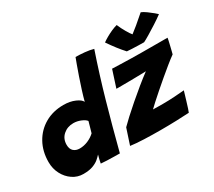

<svg xmlns="http://www.w3.org/2000/svg" viewBox="-142 -1044 1471 1321"><g transform="rotate(-30 593.0 -383.0)"><path d="M324.5 -1.5Q326 -11.5 330.8 -31.8Q335.5 -52 339.5 -65Q329 -53 311.2 -37.5Q293.5 -22 263.5 -10.5Q233.5 1 186.5 1Q140 1 101.8 -25Q63.5 -51 41 -94.2Q18.5 -137.5 18.5 -189.5Q18.5 -274 54.8 -339.5Q91 -405 155.2 -442.2Q219.5 -479.5 303 -479.5Q355 -479.5 394 -462.2Q433 -445 441.5 -424.5Q451 -461.5 465.5 -507Q480 -552.5 495.2 -596.8Q510.5 -641 523 -675.2Q535.5 -709.5 541 -723.5Q573 -723.5 612.2 -719.8Q651.5 -716 680.5 -707.5Q622 -536 572.8 -363Q523.5 -190 473.5 3.5Q460 3.5 431.2 3Q402.5 2.5 372.2 1.5Q342 0.5 324.5 -1.5ZM252 -163.5Q286 -163.5 318.5 -177.5Q351 -191.5 374 -213.5Q379.5 -232.5 386.8 -258.2Q394 -284 398 -298Q386 -313.5 357.5 -325.2Q329 -337 299.5 -337Q252 -337 218.8 -307.8Q185.5 -278.5 185.5 -230.5Q185.5 -197 204 -180.2Q222.5 -163.5 252 -163.5ZM1024 -1.5Q984.5 1 923.2 3Q862 5 796 5Q729.5 5 666 2.5Q602.5 0 560 -6L601 -130.5Q621 -151 656.5 -183.8Q692 -216.5 736 -254.5Q780 -292.5 825.5 -329.8Q871 -367 911 -396.5Q897.5 -396 864.8 -395.2Q832 -394.5 794.8 -394Q757.5 -393.5 731 -393.5Q711.5 -393.5 695 -393.2Q678.5 -393 675 -393.5L718.5 -528Q741.5 -527 782.8 -525.8Q824 -524.5 869.5 -523.5Q915 -522.5 949.5 -522.5Q1002 -522.5 1059 -522.2Q1116 -522 1155.5 -522Q1155.5 -518 1152 -502.5Q1148.5 -487 1143.8 -467Q1139 -447 1134.8 -429.8Q1130.5 -412.5 1128.5 -405Q1100.5 -385 1065.8 -356.8Q1031 -328.5 994 -297.2Q957 -266 922.8 -236Q888.5 -206 862 -182Q835.5 -158 822 -144.5Q832.5 -144 858.8 -143.8Q885 -143.5 903 -143.5Q946.5 -143.5 994 -146.5Q1041.5 -149.5 1071.5 -152.5Q1070 -147.5 1063.8 -126.2Q1057.5 -105 1049.5 -78.8Q1041.5 -52.5 1034.5 -30.5Q1027.5 -8.5 1024 -1.5ZM1083 -766Q1100.5 -759 1123 -742.8Q1145.5 -726.5 1163.8 -711.2Q1182 -696 1185.5 -692Q1157.5 -671 1120.2 -647Q1083 -623 1050 -603.2Q1017 -583.5 1000.5 -575.5Q981.5 -575.5 955.8 -576.2Q930 -577 905.5 -578Q881 -579 866 -580.5Q818.5 -632 766.5 -708.5Q780.5 -719 803 -732Q825.5 -745 850.2 -756Q875 -767 896 -772.5Q910.5 -738 928.8 -706.8Q947 -675.5 958.5 -662.5Q973.5 -673.5 1009.8 -703.2Q1046 -733 1083 -766Z"/></g></svg>

Font: Grandstander ExtraBold
Style: Italic
Weight: 800
Italic angle: -15°
Designer: Tyler Finck
Foundry: Etcetera Type Co
Version: Version 1.200; ttfautohint (v1.8.3)